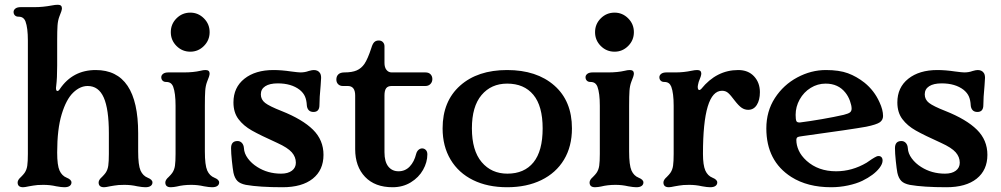

<svg xmlns="http://www.w3.org/2000/svg" viewBox="-20 -776 4202 806"><path d="M54 -10Q54 -16 58 -22Q62 -28 68 -33Q78 -43 83 -50Q92 -63 94.5 -80.5Q97 -98 97 -130V-606Q97 -659 87 -686Q83 -696 76 -701Q69 -706 57 -706Q48 -706 42.5 -711.5Q37 -717 37 -726Q37 -734 44.5 -740Q52 -746 67 -746H125Q160 -746 197 -753Q212 -756 223 -756Q240 -756 240 -741Q240 -732 229 -706Q223 -690 221.5 -669Q220 -648 220 -606V-501Q220 -447 216 -416L215 -407Q215 -394 221 -394Q226 -394 231 -402Q285 -482 382 -482Q560 -482 560 -217V-140Q560 -83 570 -60Q580 -38 600 -30Q620 -22 620 -10Q620 -1 612.5 4.5Q605 10 590 10Q578 10 556 6Q530 0 502 0Q475 0 460 3Q445 6 442 6Q424 10 417 10Q394 10 394 -10Q394 -16 398 -22Q402 -28 408 -33Q418 -43 423 -50Q432 -63 434.5 -80.5Q437 -98 437 -130V-217Q437 -318 415.5 -366.5Q394 -415 348 -415Q316 -415 287 -387Q258 -359 239 -296.5Q220 -234 220 -136Q220 -82 230 -60Q240 -38 260 -30Q280 -22 280 -10Q280 -1 272.5 4.5Q265 10 250 10Q238 10 216 6Q190 0 162 0Q135 0 120 3Q105 6 102 6Q84 10 77 10Q54 10 54 -10Z M674 -10Q674 -16 678 -22Q682 -28 688 -33Q698 -43 703 -50Q712 -63 714.5 -80.5Q717 -98 717 -130V-332Q717 -385 707 -412Q703 -422 696 -427Q689 -432 677 -432Q668 -432 662.5 -437.5Q657 -443 657 -452Q657 -460 664.5 -466Q672 -472 687 -472H752Q792 -472 822 -479Q833 -482 843 -482Q860 -482 860 -467Q860 -458 849 -432Q843 -416 841.5 -395Q840 -374 840 -332V-140Q840 -83 850 -60Q860 -38 880 -30Q900 -22 900 -10Q900 -1 892.5 4.5Q885 10 870 10Q858 10 836 6Q810 0 783 0Q750 0 722 7Q717 8 710 9Q703 10 697 10Q674 10 674 -10ZM779 -723Q812 -723 836 -699Q860 -675 860 -641Q860 -607 836 -583Q812 -559 779 -559Q745 -559 721 -583Q697 -607 697 -641Q697 -675 721 -699Q745 -723 779 -723Z M1012 0Q988 -5 977 -16Q965 -28 960 -51Q957 -67 953.5 -100Q950 -133 950 -154Q950 -184 977 -184Q988 -184 995.5 -176Q1003 -168 1004 -154Q1005 -132 1020.5 -111Q1036 -90 1060 -75Q1104 -47 1160 -47Q1189 -47 1205.5 -59.5Q1222 -72 1222 -93Q1222 -117 1205 -136.5Q1188 -156 1144 -176Q1073 -208 1037.5 -228Q1002 -248 981 -276Q960 -304 960 -346Q960 -409 1006 -445.5Q1052 -482 1128 -482Q1162 -482 1202 -476Q1232 -472 1241 -472Q1260 -472 1276 -478Q1290 -482 1297 -482Q1314 -482 1322 -471Q1328 -464 1328 -449Q1328 -443 1326 -417Q1321 -365 1321 -335Q1321 -306 1296 -306Q1283 -306 1276 -313.5Q1269 -321 1268 -334Q1267 -355 1260.5 -370.5Q1254 -386 1238 -399Q1203 -426 1146 -426Q1112 -426 1093.5 -414Q1075 -402 1075 -380Q1075 -358 1093 -344Q1111 -330 1162 -310Q1250 -275 1294 -231.5Q1338 -188 1338 -126Q1338 -62 1293 -26Q1248 10 1166 10Q1069 10 1012 0Z M1471 -150V-375Q1471 -415 1440 -415H1419Q1407 -415 1399.5 -422.5Q1392 -430 1392 -442Q1392 -456 1400.5 -464Q1409 -472 1426 -472Q1458 -472 1477.5 -480.5Q1497 -489 1510 -508Q1524 -529 1539 -575Q1544 -592 1551 -599Q1558 -606 1570 -606Q1581 -606 1587.5 -599Q1594 -592 1594 -582V-512Q1594 -493 1602.5 -482.5Q1611 -472 1624 -472H1766Q1780 -472 1787.5 -464Q1795 -456 1795 -444Q1795 -432 1787 -423.5Q1779 -415 1766 -415H1624Q1608 -415 1601 -405.5Q1594 -396 1594 -375V-137Q1594 -97 1610 -77Q1626 -57 1653 -57Q1681 -57 1700 -77Q1719 -97 1727 -130Q1730 -141 1737 -147Q1744 -153 1752 -153Q1761 -153 1767.5 -146.5Q1774 -140 1774 -128Q1774 -95 1756 -63Q1738 -31 1704.5 -10.5Q1671 10 1628 10Q1554 10 1512.5 -33.5Q1471 -77 1471 -150Z M1838 -237Q1838 -351 1911.5 -416.5Q1985 -482 2109 -482Q2233 -482 2307 -417Q2381 -352 2381 -237Q2381 -161 2347.5 -105.5Q2314 -50 2252.5 -20Q2191 10 2109 10Q2027 10 1966 -20Q1905 -50 1871.5 -106Q1838 -162 1838 -237ZM2110 -47Q2181 -47 2219.5 -94.5Q2258 -142 2258 -237Q2258 -331 2219 -378Q2180 -425 2109 -425Q2042 -425 2001.5 -377Q1961 -329 1961 -237Q1961 -144 2002 -95.5Q2043 -47 2110 -47Z M2455 -10Q2455 -16 2459 -22Q2463 -28 2469 -33Q2479 -43 2484 -50Q2493 -63 2495.5 -80.5Q2498 -98 2498 -130V-332Q2498 -385 2488 -412Q2484 -422 2477 -427Q2470 -432 2458 -432Q2449 -432 2443.5 -437.5Q2438 -443 2438 -452Q2438 -460 2445.5 -466Q2453 -472 2468 -472H2533Q2573 -472 2603 -479Q2614 -482 2624 -482Q2641 -482 2641 -467Q2641 -458 2630 -432Q2624 -416 2622.5 -395Q2621 -374 2621 -332V-140Q2621 -83 2631 -60Q2641 -38 2661 -30Q2681 -22 2681 -10Q2681 -1 2673.5 4.5Q2666 10 2651 10Q2639 10 2617 6Q2591 0 2564 0Q2531 0 2503 7Q2498 8 2491 9Q2484 10 2478 10Q2455 10 2455 -10ZM2560 -723Q2593 -723 2617 -699Q2641 -675 2641 -641Q2641 -607 2617 -583Q2593 -559 2560 -559Q2526 -559 2502 -583Q2478 -607 2478 -641Q2478 -675 2502 -699Q2526 -723 2560 -723Z M2765 -10Q2765 -16 2769 -22Q2773 -28 2779 -33Q2789 -43 2794 -50Q2803 -63 2805.5 -80.5Q2808 -98 2808 -130V-332Q2808 -385 2798 -412Q2794 -422 2787 -427Q2780 -432 2768 -432Q2759 -432 2753.5 -437.5Q2748 -443 2748 -452Q2748 -460 2755.5 -466Q2763 -472 2778 -472H2816Q2850 -472 2883 -479Q2897 -482 2907 -482Q2924 -482 2924 -467Q2924 -458 2913 -432Q2909 -416 2909 -412Q2909 -398 2916 -398Q2919 -398 2924 -403Q2988 -482 3079 -482Q3121 -482 3145.5 -455.5Q3170 -429 3170 -389Q3170 -356 3157 -335.5Q3144 -315 3121 -315Q3106 -315 3093.5 -323.5Q3081 -332 3064 -354Q3047 -377 3036.5 -386Q3026 -395 3011 -395Q2931 -395 2931 -130Q2931 -83 2941 -60Q2951 -38 2971 -30Q2991 -22 2991 -10Q2991 -1 2983.5 4.5Q2976 10 2961 10Q2949 10 2927 6Q2901 0 2873 0Q2846 0 2831 3Q2816 6 2813 6Q2795 10 2788 10Q2765 10 2765 -10Z M3302 -33Q3197 -100 3197 -237Q3197 -309 3233 -364.5Q3269 -420 3327 -451Q3385 -482 3447 -482Q3503 -482 3539.5 -468.5Q3576 -455 3609 -429Q3650 -396 3672 -347Q3687 -315 3687 -289Q3687 -273 3674 -263Q3660 -253 3616 -244Q3555 -233 3351 -205Q3333 -203 3328 -200Q3323 -197 3323 -188Q3323 -167 3333 -144.5Q3343 -122 3366 -101Q3415 -57 3490 -57Q3557 -57 3618 -93L3640 -108Q3642 -109 3651.5 -115Q3661 -121 3668 -121Q3676 -121 3680.5 -116Q3685 -111 3685 -102Q3685 -88 3672 -71Q3649 -41 3600 -17Q3575 -5 3540 2.5Q3505 10 3469 10Q3370 10 3302 -33ZM3339 -262Q3379 -267 3431 -276Q3483 -285 3522 -294Q3542 -299 3548.5 -304.5Q3555 -310 3555 -320Q3555 -333 3548 -352.5Q3541 -372 3529 -387Q3499 -425 3446 -425Q3412 -425 3383 -407Q3354 -389 3337 -358.5Q3320 -328 3320 -294Q3320 -275 3323 -268Q3326 -261 3339 -262Z M3799 0Q3775 -5 3764 -16Q3752 -28 3747 -51Q3744 -67 3740.5 -100Q3737 -133 3737 -154Q3737 -184 3764 -184Q3775 -184 3782.5 -176Q3790 -168 3791 -154Q3792 -132 3807.5 -111Q3823 -90 3847 -75Q3891 -47 3947 -47Q3976 -47 3992.5 -59.5Q4009 -72 4009 -93Q4009 -117 3992 -136.5Q3975 -156 3931 -176Q3860 -208 3824.5 -228Q3789 -248 3768 -276Q3747 -304 3747 -346Q3747 -409 3793 -445.5Q3839 -482 3915 -482Q3949 -482 3989 -476Q4019 -472 4028 -472Q4047 -472 4063 -478Q4077 -482 4084 -482Q4101 -482 4109 -471Q4115 -464 4115 -449Q4115 -443 4113 -417Q4108 -365 4108 -335Q4108 -306 4083 -306Q4070 -306 4063 -313.5Q4056 -321 4055 -334Q4054 -355 4047.5 -370.5Q4041 -386 4025 -399Q3990 -426 3933 -426Q3899 -426 3880.5 -414Q3862 -402 3862 -380Q3862 -358 3880 -344Q3898 -330 3949 -310Q4037 -275 4081 -231.5Q4125 -188 4125 -126Q4125 -62 4080 -26Q4035 10 3953 10Q3856 10 3799 0Z"/></svg>

Font: Raigarh Medium
Style: Regular
Weight: 500
Designer: jaikishan Patel
Foundry: MagicType
Version: Version 1.000